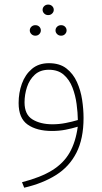

<svg xmlns="http://www.w3.org/2000/svg" viewBox="-20 -580 455 856"><path d="M169.9 -536.1Q169.9 -545.9 177 -552.7Q184.1 -559.6 194.8 -559.6Q205.6 -559.6 212.6 -552.7Q219.7 -545.9 219.7 -536.1Q219.7 -526.9 212.6 -519.8Q205.6 -512.7 194.8 -512.7Q184.1 -512.7 177 -519.8Q169.9 -526.9 169.9 -536.1ZM227.5 -444.3Q227.5 -454.1 234.6 -460.9Q241.7 -467.8 252.4 -467.8Q263.2 -467.8 270 -460.9Q276.9 -454.1 276.9 -444.3Q276.9 -435.1 270 -428Q263.2 -420.9 252.4 -420.9Q241.7 -420.9 234.6 -428Q227.5 -435.1 227.5 -444.3ZM112.8 -444.3Q112.8 -454.1 119.9 -460.9Q127 -467.8 137.7 -467.8Q148.4 -467.8 155.3 -460.9Q162.1 -454.1 162.1 -444.3Q162.1 -435.1 155.3 -428Q148.4 -420.9 137.7 -420.9Q127 -420.9 119.9 -428Q112.8 -435.1 112.8 -444.3ZM352.5 -54.2Q352.5 38.6 320.8 100.8Q289.1 163.1 229.7 200.4Q170.4 237.8 87.9 256.8L78.1 232.4Q161.6 210.9 212.6 179.2Q263.7 147.5 290.5 100.3Q317.4 53.2 326.7 -15.1Q301.3 -7.3 272.5 -1.7Q243.7 3.9 211.9 3.9Q144 3.9 103.5 -24.4Q63 -52.7 63 -120.6Q63 -166.5 77.6 -207Q92.3 -247.6 122.3 -272.9Q152.3 -298.3 198.2 -298.3Q246.1 -298.3 276.1 -274.9Q306.2 -251.5 323 -214.4Q339.8 -177.2 346.2 -134.8Q352.5 -92.3 352.5 -54.2ZM214.4 -25.9Q243.2 -25.9 272.2 -31.5Q301.3 -37.1 327.1 -44.9Q326.7 -77.6 321.5 -116.2Q316.4 -154.8 303 -189.7Q289.6 -224.6 264.2 -246.8Q238.8 -269 197.8 -269Q159.2 -269 135.3 -247.1Q111.3 -225.1 100.3 -191.7Q89.4 -158.2 89.4 -123.5Q89.4 -69.3 124.8 -47.6Q160.2 -25.9 214.4 -25.9Z"/></svg>

Font: Vazirmatn RD UI Thin
Style: Regular
Weight: 100
Designer: Saber Rastikerdar
Foundry: Saber Rastikerdar
Version: Version 33.003